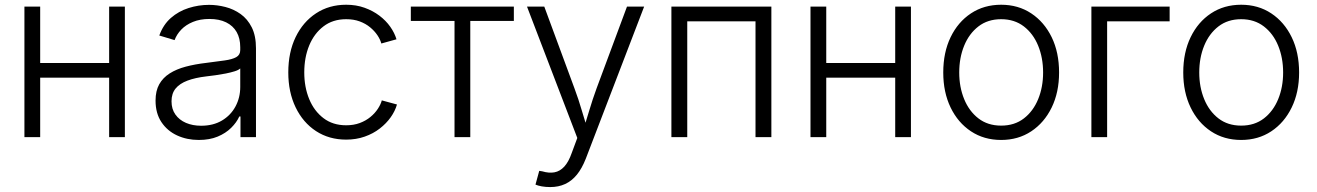

<svg xmlns="http://www.w3.org/2000/svg" viewBox="-20 -570 5472 798"><path d="M450.2 -308.1V-247.1H130.4V-308.1ZM147 -542.5V0H81.5V-542.5ZM499 -542.5V0H433.6V-542.5Z M806.2 11.7Q756.8 11.7 716.1 -7.1Q675.3 -25.9 650.9 -62.5Q626.5 -99.1 626.5 -151.9Q626.5 -192.4 641.8 -219.7Q657.2 -247.1 685.3 -264.9Q713.4 -282.7 752 -293Q790.5 -303.2 836.9 -308.6Q882.3 -314.5 913.8 -318.8Q945.3 -323.2 961.9 -332.5Q978.5 -341.8 978.5 -361.8V-374Q978.5 -410.6 963.6 -436.8Q948.7 -462.9 919.9 -477.1Q891.1 -491.2 850.6 -491.2Q811.5 -491.2 782 -479Q752.4 -466.8 733.4 -447Q714.4 -427.2 705.6 -403.3L642.1 -422.4Q658.2 -467.3 690.2 -495.4Q722.2 -523.4 763.7 -536.6Q805.2 -549.8 849.1 -549.8Q882.3 -549.8 916.7 -541Q951.2 -532.2 980 -511.7Q1008.8 -491.2 1026.4 -456.3Q1043.9 -421.4 1043.9 -369.1V0H979.5V-85.9H974.6Q963.4 -61 940.7 -38.6Q918 -16.1 884.5 -2.2Q851.1 11.7 806.2 11.7ZM815.9 -47.4Q866.2 -47.4 902.6 -69.1Q939 -90.8 958.7 -127.4Q978.5 -164.1 978.5 -208.5V-285.6Q971.7 -278.8 955.3 -273.7Q939 -268.6 918 -264.4Q897 -260.3 875.5 -257.3Q854 -254.4 836.9 -252.4Q791.5 -247.1 759 -234.9Q726.6 -222.7 709.7 -201.9Q692.9 -181.2 692.9 -148.9Q692.9 -116.7 709 -94Q725.1 -71.3 752.9 -59.3Q780.8 -47.4 815.9 -47.4Z M1418.9 10.3Q1347.7 10.3 1293.5 -25.1Q1239.3 -60.5 1208.7 -123.8Q1178.2 -187 1178.2 -269Q1178.2 -352.5 1208.7 -415.8Q1239.3 -479 1293.5 -514.6Q1347.7 -550.3 1418.9 -550.3Q1460.4 -550.3 1495.1 -537.8Q1529.8 -525.4 1556.9 -504.9Q1584 -484.4 1602.1 -458.7Q1620.1 -433.1 1627.9 -406.7L1564.9 -389.2Q1560.5 -405.8 1548.6 -423.6Q1536.6 -441.4 1518.3 -456.5Q1500 -471.7 1475.1 -481Q1450.2 -490.2 1418.9 -490.2Q1363.3 -490.2 1324.5 -460.4Q1285.6 -430.7 1265.1 -380.9Q1244.6 -331.1 1244.6 -269Q1244.6 -208 1265.1 -158.2Q1285.6 -108.4 1324.5 -78.9Q1363.3 -49.3 1418.9 -49.3Q1450.2 -49.3 1475.6 -58.8Q1501 -68.4 1519.8 -84Q1538.6 -99.6 1550.5 -117.9Q1562.5 -136.2 1566.9 -152.8L1629.9 -135.7Q1622.1 -108.4 1604 -82.8Q1585.9 -57.1 1558.6 -35.9Q1531.2 -14.6 1495.8 -2.2Q1460.4 10.3 1418.9 10.3Z M1869.1 0V-482.9H1687.5V-542.5H2115.7V-482.9H1934.6V0Z M2205.6 197.3 2221.2 140.1 2233.9 142.1Q2261.7 150.4 2284.4 146.2Q2307.1 142.1 2325.2 122.6Q2343.3 103 2356.4 65.4L2379.4 3.4L2170.4 -542.5H2242.2L2367.7 -202.6Q2384.8 -156.7 2397.9 -111.6Q2411.1 -66.4 2424.8 -22.9H2402.3Q2416 -66.4 2429.4 -111.8Q2442.9 -157.2 2459.5 -202.6L2585.9 -542.5H2657.2L2414.6 89.8Q2398.9 129.9 2377.7 156Q2356.4 182.1 2328.9 194.8Q2301.3 207.5 2267.1 207.5Q2247.6 207.5 2231.7 204.6Q2215.8 201.7 2205.6 197.3Z M3186 -542.5V0H3120.1V-481.4H2836.4V0H2770.5V-542.5Z M3717.3 -308.1V-247.1H3397.5V-308.1ZM3414.1 -542.5V0H3348.6V-542.5ZM3766.1 -542.5V0H3700.7V-542.5Z M4141.1 11.7Q4069.8 11.7 4015.6 -24.2Q3961.4 -60.1 3930.9 -123.3Q3900.4 -186.5 3900.4 -268.6Q3900.4 -352.1 3930.9 -415.3Q3961.4 -478.5 4015.6 -514.4Q4069.8 -550.3 4141.1 -550.3Q4211.9 -550.3 4266.1 -514.4Q4320.3 -478.5 4351.1 -415.3Q4381.8 -352.1 4381.8 -268.6Q4381.8 -186.5 4351.1 -123.3Q4320.3 -60.1 4266.1 -24.2Q4211.9 11.7 4141.1 11.7ZM4141.1 -47.9Q4196.8 -47.9 4235.6 -77.9Q4274.4 -107.9 4294.9 -158Q4315.4 -208 4315.4 -268.6Q4315.4 -329.6 4294.9 -379.9Q4274.4 -430.2 4235.4 -460.2Q4196.3 -490.2 4141.1 -490.2Q4085.4 -490.2 4046.6 -460.2Q4007.8 -430.2 3987.3 -380.1Q3966.8 -330.1 3966.8 -268.6Q3966.8 -208 3987.3 -158Q4007.8 -107.9 4046.6 -77.9Q4085.4 -47.9 4141.1 -47.9Z M4841.3 -542.5V-481.4H4581.5V0H4516.1V-542.5Z M5138.7 11.7Q5067.4 11.7 5013.2 -24.2Q4959 -60.1 4928.5 -123.3Q4897.9 -186.5 4897.9 -268.6Q4897.9 -352.1 4928.5 -415.3Q4959 -478.5 5013.2 -514.4Q5067.4 -550.3 5138.7 -550.3Q5209.5 -550.3 5263.7 -514.4Q5317.9 -478.5 5348.6 -415.3Q5379.4 -352.1 5379.4 -268.6Q5379.4 -186.5 5348.6 -123.3Q5317.9 -60.1 5263.7 -24.2Q5209.5 11.7 5138.7 11.7ZM5138.7 -47.9Q5194.3 -47.9 5233.2 -77.9Q5272 -107.9 5292.5 -158Q5313 -208 5313 -268.6Q5313 -329.6 5292.5 -379.9Q5272 -430.2 5232.9 -460.2Q5193.8 -490.2 5138.7 -490.2Q5083 -490.2 5044.2 -460.2Q5005.4 -430.2 4984.9 -380.1Q4964.4 -330.1 4964.4 -268.6Q4964.4 -208 4984.9 -158Q5005.4 -107.9 5044.2 -77.9Q5083 -47.9 5138.7 -47.9Z"/></svg>

Font: Inter 16pt Light
Style: Regular
Weight: 300
Version: Version 4.001;git-66647c0bb